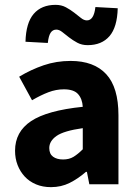

<svg xmlns="http://www.w3.org/2000/svg" viewBox="-20 -759 567 791"><path d="M190 12Q156 12 128.5 0.5Q101 -11 82 -31.5Q63 -52 52.5 -79Q42 -106 42 -138Q42 -216 108 -260Q174 -304 321 -319Q319 -352 301.5 -371.5Q284 -391 243 -391Q211 -391 179.5 -379Q148 -367 112 -346L59 -443Q107 -472 159.5 -490Q212 -508 271 -508Q367 -508 417.5 -453.5Q468 -399 468 -284V0H348L338 -51H334Q302 -23 267 -5.5Q232 12 190 12ZM240 -102Q265 -102 283 -113Q301 -124 321 -144V-231Q243 -220 213 -199Q183 -178 183 -149Q183 -125 198.5 -113.5Q214 -102 240 -102ZM341 -573Q317 -573 298.5 -583Q280 -593 264.5 -605Q249 -617 236.5 -627Q224 -637 212 -637Q197 -637 188.5 -624Q180 -611 177 -582L85 -587Q87 -665 119 -702Q151 -739 209 -739Q233 -739 251.5 -729Q270 -719 285.5 -707Q301 -695 313.5 -685Q326 -675 338 -675Q367 -675 373 -730L465 -725Q463 -647 431 -610Q399 -573 341 -573Z"/></svg>

Font: TT Toshiba Sans
Style: Bold
Weight: 700
Designer: Paul D. Hunt
Foundry: Toshiba Corporation
Version: Version 2.020;PS 2.000;hotconv 1.0.86;makeotf.lib2.5.63406